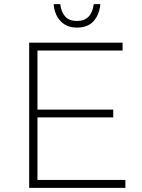

<svg xmlns="http://www.w3.org/2000/svg" viewBox="-20 -905 686 925"><path d="M584 0H120.5V-699.5H570.5V-661.5H160.5V-377H525.5V-339.5H160.5V-38H584ZM351 -772Q302 -772 272.5 -802.5Q243 -833 238.5 -885H270.5Q274 -849.5 293 -826.8Q312 -804 351 -804Q421.5 -804 431.5 -885H463.5Q458.5 -834 430.8 -803Q403 -772 351 -772Z"/></svg>

Font: Argentum Novus ExtraLight
Style: Regular
Weight: 250
Designer: Julieta Ulanovsky (font) & Cristiano Sobral (main changes)
Foundry: Julieta Ulanovsky (font) & Cristiano Sobral (main changes)
Version: Version 3.00;November 27, 2020;FontCreator 13.0.0.2655 64-bi